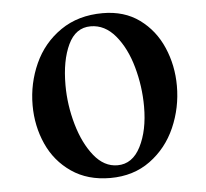

<svg xmlns="http://www.w3.org/2000/svg" viewBox="-47 -650 753 701"><g transform="rotate(-5 330.0 -300.0)"><path d="M601 -313Q601 -233 569.5 -161Q538 -89 476.5 -44Q415 1 330 1Q247 1 188 -39.5Q129 -80 99.5 -146Q70 -212 70 -288Q70 -368 102.5 -440Q135 -512 199.5 -556.5Q264 -601 354 -601Q433 -601 488.5 -560.5Q544 -520 572.5 -454Q601 -388 601 -313ZM196 -351Q196 -278 216.5 -206.5Q237 -135 274 -89Q311 -43 360 -43Q415 -43 445 -102Q475 -161 475 -248Q475 -322 455 -393.5Q435 -465 396.5 -511Q358 -557 306 -557Q251 -557 223.5 -499Q196 -441 196 -351Z"/></g></svg>

Font: Arya
Style: Bold
Weight: 700
Designer: Eduardo Rodriguez Tunni, Modular Infotech
Foundry: Eduardo Rodriguez Tunni, Modular Infotech
Version: Version 1.002